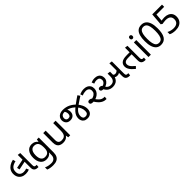

<svg xmlns="http://www.w3.org/2000/svg" viewBox="503 -2739 4982 4982"><g transform="rotate(-45 2994.0 -248.5)"><path d="M279 -105Q208 -105 155 -133Q102 -161 73 -213Q44 -265 44 -337Q44 -404 74 -457.5Q104 -511 161 -548Q218 -585 299 -603L319 -528Q226 -509 176 -462.5Q126 -416 126 -333Q126 -255 169 -217Q212 -179 276 -179Q308 -179 333 -184Q358 -189 380 -199L411 -132Q384 -119 350.5 -112Q317 -105 279 -105ZM244 -304 226 -377 493 -431V-355ZM625 0Q590 0 559.5 -7.5Q529 -15 508 -37Q489 -57 483 -81.5Q477 -106 477 -148V-603L557 -592V-152Q557 -125 560 -112.5Q563 -100 569 -92Q580 -78 601 -75.5Q622 -73 643 -73L635 0Z M926 -546Q979 -546 1021.5 -526Q1064 -506 1094 -465H1099L1111 -536H1181V9Q1181 85 1155 136.5Q1129 188 1076 214Q1023 240 941 240Q883 240 834.5 231.5Q786 223 748 206V125Q786 145 837 156Q888 167 946 167Q1015 167 1054.5 126.5Q1094 86 1094 16V-5Q1094 -17 1095 -39.5Q1096 -62 1097 -71H1093Q1065 -30 1023.5 -10Q982 10 927 10Q823 10 764.5 -63Q706 -136 706 -267Q706 -395 764.5 -470.5Q823 -546 926 -546ZM938 -472Q893 -472 861.5 -448Q830 -424 813.5 -378Q797 -332 797 -266Q797 -167 833.5 -114.5Q870 -62 940 -62Q981 -62 1010 -72.5Q1039 -83 1058 -105.5Q1077 -128 1086 -163Q1095 -198 1095 -246V-267Q1095 -340 1078.5 -385Q1062 -430 1027 -451Q992 -472 938 -472Z M1799 -536V0H1727L1714 -71H1710Q1693 -43 1666 -25Q1639 -7 1607 1.5Q1575 10 1540 10Q1476 10 1432.5 -10.5Q1389 -31 1367 -74Q1345 -117 1345 -185V-536H1434V-191Q1434 -127 1463 -95Q1492 -63 1553 -63Q1613 -63 1647.5 -85.5Q1682 -108 1696.5 -151.5Q1711 -195 1711 -257V-536Z M2433 10Q2369 10 2330 -14.5Q2291 -39 2273.5 -78Q2256 -117 2256 -160Q2256 -213 2275.5 -259Q2295 -305 2334.5 -348.5Q2374 -392 2433 -437Q2469 -465 2504 -490.5Q2539 -516 2578.5 -544Q2618 -572 2666 -604L2711 -539Q2663 -508 2622 -481Q2581 -454 2543.5 -428Q2506 -402 2469 -374Q2413 -333 2385 -296Q2357 -259 2347.5 -226Q2338 -193 2338 -161Q2338 -115 2360 -89Q2382 -63 2431 -63Q2473 -63 2498 -88.5Q2523 -114 2523 -170Q2523 -233 2500.5 -286Q2478 -339 2436 -385Q2396 -432 2348 -465Q2300 -498 2243 -515.5Q2186 -533 2118 -533Q2053 -533 2025 -501.5Q1997 -470 1997 -429Q1997 -386 2019 -364.5Q2041 -343 2075 -343Q2121 -343 2140.5 -367Q2160 -391 2160 -434Q2160 -466 2149.5 -494Q2139 -522 2120 -544L2191 -555Q2210 -533 2225 -502Q2240 -471 2240 -428Q2240 -400 2231.5 -371.5Q2223 -343 2204 -320.5Q2185 -298 2153.5 -284Q2122 -270 2075 -270Q2024 -270 1989 -291.5Q1954 -313 1935.5 -349.5Q1917 -386 1917 -430Q1917 -477 1941 -516.5Q1965 -556 2011 -579.5Q2057 -603 2124 -603Q2237 -603 2326.5 -559.5Q2416 -516 2489 -436Q2542 -377 2573.5 -310Q2605 -243 2605 -169Q2605 -84 2558.5 -37Q2512 10 2433 10Z M3118 0Q3063 0 3018.5 -20.5Q2974 -41 2938.5 -74Q2903 -107 2874.5 -146.5Q2846 -186 2822 -225L2830 -265Q2875 -268 2918.5 -285Q2962 -302 2990.5 -335Q3019 -368 3019 -417Q3019 -473 2985 -501.5Q2951 -530 2895 -530Q2859 -530 2827.5 -523Q2796 -516 2761 -499L2735 -568Q2772 -584 2813.5 -593.5Q2855 -603 2897 -603Q2958 -603 3004 -582Q3050 -561 3076 -520Q3102 -479 3102 -418Q3102 -364 3078.5 -321.5Q3055 -279 3015 -249Q2975 -219 2926 -203.5Q2877 -188 2827 -188Q2781 -188 2758 -202Q2735 -216 2735 -249Q2735 -274 2752 -287.5Q2769 -301 2796 -301Q2822 -301 2847 -290Q2872 -279 2905 -246H2892Q2939 -178 2975.5 -140.5Q3012 -103 3048 -89Q3084 -75 3128 -75H3142L3133 0Z M3474 -103Q3428 -103 3387 -116Q3346 -129 3311 -160.5Q3276 -192 3248 -245L3269 -303Q3325 -311 3364 -345.5Q3403 -380 3403 -430Q3403 -478 3375.5 -504Q3348 -530 3289 -530Q3267 -530 3239.5 -524.5Q3212 -519 3189 -508L3162 -576Q3186 -587 3221 -595Q3256 -603 3292 -603Q3353 -603 3395.5 -582.5Q3438 -562 3460.5 -523Q3483 -484 3483 -428Q3483 -373 3450.5 -329.5Q3418 -286 3365 -261.5Q3312 -237 3248 -237Q3221 -237 3203 -244Q3185 -251 3175.5 -264.5Q3166 -278 3166 -297Q3166 -317 3180.5 -331.5Q3195 -346 3225 -346Q3256 -346 3276 -333.5Q3296 -321 3318 -295L3332 -256Q3350 -217 3386 -196Q3422 -175 3468 -175Q3506 -175 3533 -186Q3560 -197 3577 -216Q3602 -244 3609.5 -280Q3617 -316 3617 -371V-447L3697 -437V-349Q3697 -267 3668.5 -212Q3640 -157 3589.5 -130Q3539 -103 3474 -103ZM3755 -228Q3730 -228 3706 -237Q3682 -246 3662 -269Q3642 -292 3628 -333L3686 -356Q3694 -324 3712 -312Q3730 -300 3754 -300Q3790 -300 3816 -319.5Q3842 -339 3864 -373L3881 -291Q3856 -261 3827.5 -244.5Q3799 -228 3755 -228ZM3987 0Q3944 0 3915.5 -9.5Q3887 -19 3870 -37Q3854 -54 3846.5 -79Q3839 -104 3839 -148V-603L3919 -592V-152Q3919 -125 3922 -112.5Q3925 -100 3931 -92Q3942 -78 3963.5 -75.5Q3985 -73 4006 -73L3998 0Z M4223 -12Q4178 -48 4140.5 -87.5Q4103 -127 4080 -170Q4057 -213 4057 -261Q4057 -300 4070 -330Q4083 -360 4107 -381Q4137 -407 4184.5 -420Q4232 -433 4320 -433H4432V-360H4314Q4269 -360 4242 -357Q4215 -354 4199 -347.5Q4183 -341 4170 -331Q4155 -319 4147 -301.5Q4139 -284 4139 -261Q4139 -227 4155.5 -196Q4172 -165 4203 -134Q4234 -103 4276 -68ZM4560 0Q4517 0 4488.5 -9.5Q4460 -19 4443 -37Q4427 -54 4419.5 -79Q4412 -104 4412 -148V-603L4492 -592V-152Q4492 -125 4495 -112.5Q4498 -100 4504 -92Q4515 -78 4536.5 -75.5Q4558 -73 4578 -73L4571 0Z M4759 -536V0H4671V-536ZM4716 -737Q4736 -737 4751.5 -723.5Q4767 -710 4767 -681Q4767 -653 4751.5 -639Q4736 -625 4716 -625Q4694 -625 4679 -639Q4664 -653 4664 -681Q4664 -710 4679 -723.5Q4694 -737 4716 -737Z M5367 -358Q5367 -271 5354 -203Q5341 -135 5312.5 -87.5Q5284 -40 5238.5 -15Q5193 10 5129 10Q5049 10 4996.5 -34Q4944 -78 4918.5 -160.5Q4893 -243 4893 -358Q4893 -474 4916.5 -556Q4940 -638 4992 -681.5Q5044 -725 5129 -725Q5209 -725 5262 -681.5Q5315 -638 5341 -556Q5367 -474 5367 -358ZM4981 -358Q4981 -260 4995.5 -195Q5010 -130 5042.5 -97.5Q5075 -65 5129 -65Q5183 -65 5215.5 -97Q5248 -129 5263 -194.5Q5278 -260 5278 -358Q5278 -456 5263 -520.5Q5248 -585 5215.5 -617.5Q5183 -650 5129 -650Q5075 -650 5042.5 -617.5Q5010 -585 4995.5 -520.5Q4981 -456 4981 -358Z M5691 -438Q5764 -438 5818 -413Q5872 -388 5901.5 -341.5Q5931 -295 5931 -228Q5931 -154 5899 -100.5Q5867 -47 5807.5 -18.5Q5748 10 5664 10Q5609 10 5560.5 0Q5512 -10 5479 -29V-112Q5515 -90 5566.5 -77.5Q5618 -65 5665 -65Q5718 -65 5757.5 -81.5Q5797 -98 5819 -132.5Q5841 -167 5841 -219Q5841 -289 5798 -326.5Q5755 -364 5662 -364Q5634 -364 5598 -359Q5562 -354 5540 -349L5496 -377L5523 -714H5881V-634H5598L5581 -427Q5598 -430 5627 -434Q5656 -438 5691 -438Z"/></g></svg>

Font: lguzrati05
Style: Book
Weight: 400
Designer: Jelle Bosma - Monotype Design Team, Universal Thirst
Foundry: Monotype Imaging Inc.
Version: Version 2.106